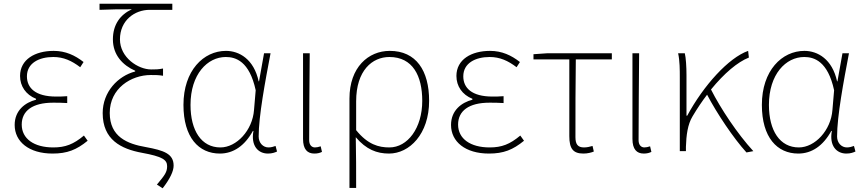

<svg xmlns="http://www.w3.org/2000/svg" viewBox="-20 -814 4651 1034"><path d="M263 13C342 13 392 -7 452 -56L432 -84C376 -37 332 -20 267 -20C163 -20 97 -67 97 -143C97 -217 155 -261 266 -261C291 -261 311 -261 342 -259V-296C315 -294 302 -294 282 -294C170 -294 125 -341 125 -403C125 -474 190 -507 267 -507C322 -507 366 -487 412 -452L430 -480C384 -516 333 -540 269 -540C169 -540 88 -494 88 -405C88 -350 119 -304 174 -282V-277C116 -262 59 -220 59 -141C59 -51 136 13 263 13Z M856 200C897 147 915 107 915 78C915 14 863 -4 765 -22C666 -39 571 -77 571 -206C571 -338 686 -410 792 -410C818 -410 834 -410 858 -406V-445C831 -440 820 -440 794 -440C724 -440 626 -504 626 -602C626 -705 706 -761 786 -761H908V-794H516V-761C586 -764 618 -764 690 -764C627 -735 588 -681 588 -602C588 -517 642 -462 708 -433V-429C615 -405 533 -319 533 -205C533 -62 631 -12 745 9C854 29 880 46 880 81C880 112 869 128 825 180Z M1164 13C1237 13 1298 -29 1342 -109H1345C1330 -29 1370 13 1423 13C1446 13 1461 7 1472 2L1464 -28C1454 -24 1439 -20 1426 -20C1397 -20 1373 -44 1373 -79C1373 -188 1408 -375 1437 -527H1402L1375 -376H1373C1347 -496 1268 -540 1197 -540C1076 -540 968 -434 968 -249C968 -74 1050 13 1164 13ZM1167 -20C1065 -20 1006 -110 1006 -249C1006 -414 1097 -507 1196 -507C1249 -507 1323 -485 1357 -328L1348 -222C1340 -112 1254 -20 1167 -20Z M1673 13C1691 13 1704 9 1714 4L1707 -26C1694 -22 1686 -20 1676 -20C1659 -20 1645 -33 1645 -59C1645 -217 1647 -368 1648 -527H1612V-66C1612 -10 1635 13 1673 13Z M1862 198H1898C1898 92 1898 31 1896 -75C1952 -9 2009 13 2075 13C2185 13 2291 -92 2291 -271C2291 -434 2221 -540 2079 -540C1964 -540 1862 -452 1862 -283ZM2077 -20C2020 -20 1961 -35 1898 -113V-268C1898 -435 1985 -507 2077 -507C2203 -507 2254 -405 2254 -271C2254 -124 2175 -20 2077 -20Z M2613 13C2692 13 2742 -7 2802 -56L2782 -84C2726 -37 2682 -20 2617 -20C2513 -20 2447 -67 2447 -143C2447 -217 2505 -261 2616 -261C2641 -261 2661 -261 2692 -259V-296C2665 -294 2652 -294 2632 -294C2520 -294 2475 -341 2475 -403C2475 -474 2540 -507 2617 -507C2672 -507 2716 -487 2762 -452L2780 -480C2734 -516 2683 -540 2619 -540C2519 -540 2438 -494 2438 -405C2438 -350 2469 -304 2524 -282V-277C2466 -262 2409 -220 2409 -141C2409 -51 2486 13 2613 13Z M3122 13C3145 13 3167 7 3178 2L3171 -28C3158 -24 3141 -20 3125 -20C3092 -20 3079 -37 3079 -75C3079 -215 3079 -353 3081 -494H3275V-527H2925L2853 -522V-494H3046V-81C3046 -14 3066 13 3122 13Z M3447 13C3465 13 3478 9 3488 4L3481 -26C3468 -22 3460 -20 3450 -20C3433 -20 3419 -33 3419 -59C3419 -217 3421 -368 3422 -527H3386V-66C3386 -10 3409 13 3447 13Z M4000 7 4037 0C3950 -95 3862 -228 3809 -332C3880 -419 3952 -480 4013 -504L4009 -540C3904 -503 3769 -354 3681 -191H3677V-409C3677 -453 3674 -503 3668 -527H3632C3641 -486 3641 -438 3641 -396V0H3674V-24C3676 -85 3683 -144 3710 -188C3735 -230 3761 -269 3788 -304C3841 -203 3930 -70 4000 7Z M4279 13C4352 13 4413 -29 4457 -109H4460C4445 -29 4485 13 4538 13C4561 13 4576 7 4587 2L4579 -28C4569 -24 4554 -20 4541 -20C4512 -20 4488 -44 4488 -79C4488 -188 4523 -375 4552 -527H4517L4490 -376H4488C4462 -496 4383 -540 4312 -540C4191 -540 4083 -434 4083 -249C4083 -74 4165 13 4279 13ZM4282 -20C4180 -20 4121 -110 4121 -249C4121 -414 4212 -507 4311 -507C4364 -507 4438 -485 4472 -328L4463 -222C4455 -112 4369 -20 4282 -20Z"/></svg>

Font: Harano Aji Gothic KR ExtraLight
Style: Regular
Weight: 250
Foundry: Masamichi Hosoda
Version: HaranoAjiGothicKR-ExtraLight version 20220220;ttx 4.29.1